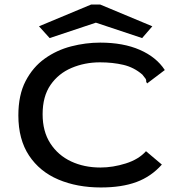

<svg xmlns="http://www.w3.org/2000/svg" viewBox="-20 -817 790 847"><path d="M425 10Q320 10 237.5 -25Q155 -60 108 -131Q61 -202 61 -308Q61 -398 93 -459.5Q125 -521 177.5 -558.5Q230 -596 294 -612.5Q358 -629 422 -629Q524 -629 597 -597Q670 -565 707 -508L637 -455L629 -449L625 -456Q626 -464 622 -470Q618 -476 608 -488Q571 -520 524 -531Q477 -542 421 -542Q354 -542 296 -517.5Q238 -493 203 -442.5Q168 -392 168 -313Q168 -237 202 -184.5Q236 -132 293.5 -105Q351 -78 423 -78Q478 -78 535 -96Q592 -114 624 -150L694 -91Q647 -38 582 -14Q517 10 425 10ZM199 -649 152 -701 382 -797H422L652 -701L607 -649L403 -717Z"/></svg>

Font: Inconsolata ExtraExpanded SemiBold
Style: Regular
Weight: 600
Width: 8
Monospace: yes
Designer: Raph Levien, Cyreal, Brenton Simpson
Foundry: Raph Levien, Cyreal, Google
Version: Version 3.001; ttfautohint (v1.8.2.53-6de2)